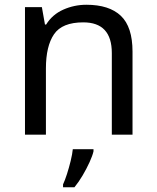

<svg xmlns="http://www.w3.org/2000/svg" viewBox="-20 -566 658 807"><path d="M343 -546Q439 -546 488 -499.5Q537 -453 537 -349V0H450V-343Q450 -472 330 -472Q241 -472 207 -422Q173 -372 173 -278V0H85V-536H156L169 -463H174Q200 -505 246 -525.5Q292 -546 343 -546ZM373 70Q369 88 356.5 115.5Q344 143 327.5 171Q311 199 293 221H245V209Q253 192 261.5 165.5Q270 139 277 110.5Q284 82 286 61H373Z"/></svg>

Font: Noto Sans Tifinagh Rhissa Ixa
Style: Regular
Weight: 400
Designer: JamraPatel
Foundry: JamraPatel LLC
Version: Version 2.006; ttfautohint (v1.8.4.7-5d5b)